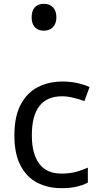

<svg xmlns="http://www.w3.org/2000/svg" viewBox="-20 -971 520 1001"><path d="M300 10Q229 10 173.5 -19Q118 -48 86.5 -109Q55 -170 55 -265Q55 -364 88 -426Q121 -488 177.5 -517Q234 -546 306 -546Q347 -546 385 -537.5Q423 -529 447 -517L420 -444Q396 -453 364 -461Q332 -469 304 -469Q146 -469 146 -266Q146 -169 184.5 -117.5Q223 -66 299 -66Q343 -66 376.5 -75Q410 -84 438 -97V-19Q411 -5 378.5 2.5Q346 10 300 10ZM208 -811Q179 -811 162 -829Q145 -847 145 -881Q145 -914 161 -932.5Q177 -951 208 -951Q240 -951 257 -932Q274 -913 274 -881Q274 -848 256 -829.5Q238 -811 208 -811Z"/></svg>

Font: Noto Sans Tifinagh APT
Style: Regular
Weight: 400
Designer: JamraPatel
Foundry: JamraPatel LLC
Version: Version 2.006; ttfautohint (v1.8.4.7-5d5b)